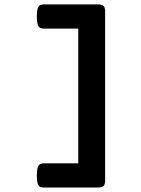

<svg xmlns="http://www.w3.org/2000/svg" viewBox="-20 -690 640 873"><path d="M458 -639.2V131.8Q458 148.4 450.9 155.5Q443.8 162.6 427.2 162.6H178.2Q161.1 162.6 154.3 151.4Q147.5 140.1 147.5 107.9Q147.5 75.7 154.3 64.2Q161.1 52.7 178.2 52.7H335.9V-560.1H178.2Q161.1 -560.1 154.3 -571.3Q147.5 -582.5 147.5 -614.7Q147.5 -647 154.3 -658.4Q161.1 -669.9 178.2 -669.9H427.2Q443.8 -669.9 450.9 -662.8Q458 -655.8 458 -639.2Z"/></svg>

Font: Courier Prime Sans
Style: Bold
Weight: 700
Designer: Alan Dague-Greene
Foundry: Quote-Unquote Apps
Version: Version 3.020